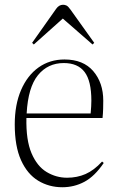

<svg xmlns="http://www.w3.org/2000/svg" viewBox="-20 -773 493 807"><path d="M242 14Q186 14 140.5 -13.5Q95 -41 68.5 -99.5Q42 -158 42 -250Q42 -333 68.5 -394.5Q95 -456 142 -489.5Q189 -523 251 -523Q330 -523 372 -474Q414 -425 414 -350Q414 -335 413.5 -315.5Q413 -296 411 -277H91Q89 -184 112.5 -129Q136 -74 176 -50Q216 -26 262 -26Q304 -26 339.5 -41.5Q375 -57 409 -94L416 -88Q378 -32 335 -9Q292 14 242 14ZM92 -296H361Q364 -328 364 -350Q364 -433 335.5 -470.5Q307 -508 248 -508Q181 -508 139.5 -457Q98 -406 92 -296ZM122 -586 115 -593 216 -736Q228 -753 245 -753Q252 -753 259 -750Q266 -747 276 -733L376 -593L369 -586L244 -695Z"/></svg>

Font: Literata 72pt ExtraLight
Style: Regular
Weight: 200
Designer: Latin by Veronika Burian and Jose Scaglione. Greek by Irene Vlachou. Cyrillic by Vera Evstafieva.
Foundry: TypeTogether
Version: Version 3.002